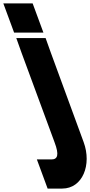

<svg xmlns="http://www.w3.org/2000/svg" viewBox="-237 -849 526 1120"><path d="M-69.8 -659H-154.8L-217.5 -829H-132.5H-131.5H-46.5L16.2 -659H-68.8ZM-112 -543 -142 -627H29L59.4 -542L250.9 -20C299.6 112 244.8 251 125.8 251H40.8L-21.9 81H63.1C99.1 81 109.5 55 81.2 -19L80.9 -20Z"/></svg>

Font: Nordica Plus
Style: NordicaClassicBkExtOpObl
Weight: 900
Version: Version 1.01